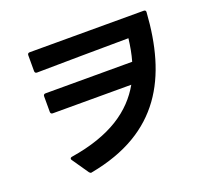

<svg xmlns="http://www.w3.org/2000/svg" viewBox="-133 -914 1265 1147"><g transform="rotate(-20 500.0 -341.0)"><path d="M177 -51 248 52C252 57 256 60 261 60H262L266 59C717 -25 872 -323 899 -728C900 -737 895 -742 886 -742H161C152 -742 147 -737 147 -728V-627C147 -618 152 -613 161 -613C314 -615 552 -618 744 -619C738 -570 730 -524 717 -479H166C157 -479 152 -474 152 -465V-366C152 -357 157 -352 166 -352H665C586 -213 443 -110 185 -69C178 -68 174 -64 174 -59C174 -56 175 -54 177 -51Z"/></g></svg>

Font: LINE Seed JP_OTF Bold
Style: Regular
Weight: 700
Designer: LINE & Fontrix & Fontworks
Version: Version 1.009